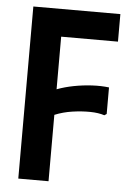

<svg xmlns="http://www.w3.org/2000/svg" viewBox="-51 -739 531 778"><g transform="rotate(5 214.0 -350.0)"><path d="M407 -700V-588H176V-374Q208 -386 244.5 -393Q281 -400 318 -402Q355 -404 387 -400V-292L378 -286Q354 -294 320 -294.5Q286 -295 248 -289.5Q210 -284 176 -270V0H53V-700Z"/></g></svg>

Font: Phudu Medium
Style: Regular
Weight: 500
Version: Version 1.005;gftools[0.9.23]